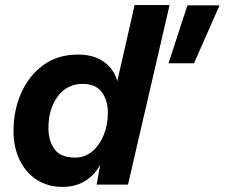

<svg xmlns="http://www.w3.org/2000/svg" viewBox="-20 -724 881 753"><path d="M225 9Q168 9 125 -18.5Q82 -46 57.5 -95.5Q33 -145 33 -210Q33 -291 63 -359Q93 -427 149.5 -468.5Q206 -510 286 -510Q346 -510 386 -482.5Q426 -455 440 -406L508 -704H645L482 0H359L373 -78Q351 -37 313.5 -14Q276 9 225 9ZM841 -703 741 -476H641L715 -703ZM275 -106Q313 -106 342 -130.5Q371 -155 387 -195Q403 -235 403 -282Q403 -331 379 -363Q355 -395 304 -395Q243 -395 206.5 -346Q170 -297 170 -222Q170 -171 194 -138.5Q218 -106 275 -106Z"/></svg>

Font: Prodigy Sans SemiBold
Style: Italic
Weight: 600
Italic angle: -13°
Designer: Wei Huang
Foundry: Wei Huang
Version: Version 1.003; ttfautohint (v1.8.3)